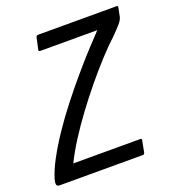

<svg xmlns="http://www.w3.org/2000/svg" viewBox="-150 -771 789 868"><g transform="rotate(-20 244.0 -336.5)"><path d="M507 -673Q512 -673 513.5 -671Q515 -669 513 -661L505 -622Q502 -608 485 -589Q468 -570 448 -550Q414 -519 373.5 -475Q333 -431 291 -380Q249 -329 209 -275Q169 -221 136 -169Q103 -117 81 -72H400Q408 -72 409.5 -70Q411 -68 409 -62L399 -9Q397 -3 395 -1.5Q393 0 386 0H-9Q-23 0 -25 -8.5Q-27 -17 -23 -32Q-12 -71 14.5 -120.5Q41 -170 77.5 -224.5Q114 -279 157 -334Q200 -389 243 -439.5Q286 -490 324 -531.5Q362 -573 389 -601H118Q110 -601 108.5 -603Q107 -605 108 -610L120 -664Q121 -669 123.5 -671Q126 -673 133 -673Z"/></g></svg>

Font: Glory Thin Medium
Style: Italic
Weight: 500
Italic angle: -12°
Version: Version 1.011